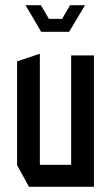

<svg xmlns="http://www.w3.org/2000/svg" viewBox="-20 -722 429 742"><path d="M255 0V-508H343V0H256ZM92 0 46 -84V-85H255V0ZM46 -85V-485L133 -514H134V-85ZM220 -649 251 -702H308V-701L277 -649ZM110 -649 79 -701V-702H138L169 -649ZM139 -599 110 -649H277L247 -599Z"/></svg>

Font: Foldit
Style: Regular
Weight: 400
Version: Version 1.003